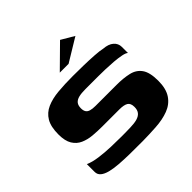

<svg xmlns="http://www.w3.org/2000/svg" viewBox="-164 -786 943 943"><g transform="rotate(-45 307.0 -314.5)"><path d="M39 -109.3Q64.2 -97.8 103 -92.5Q141.8 -87.2 183.7 -85.9Q225.6 -84.6 257.9 -84.6Q270.3 -84.6 288.8 -84.9Q307.2 -85.3 319 -85.6Q346.3 -86.2 365.1 -91.7Q383.9 -97.2 393.5 -109.3Q403.2 -121.4 403.2 -142.6Q403.2 -168.5 388.1 -177.5Q373.1 -186.4 342.2 -186.4Q330.7 -186.4 316.1 -186.4Q301.5 -186.4 279.8 -186.4Q258 -186.4 223.5 -186.4Q190.6 -186.4 158.4 -189.2Q126.2 -192.1 100.3 -203.7Q74.4 -215.2 58.8 -240.5Q43.2 -265.8 43.2 -311Q43.2 -364.5 61.4 -395.2Q79.6 -425.8 113.2 -440.7Q146.8 -455.6 193.2 -459.8Q239.6 -464 296.1 -464Q330 -464 369.4 -463.2Q408.8 -462.4 443.6 -460.1Q478.4 -457.9 496.8 -453.5Q530.7 -451.1 549.2 -435.1Q567.7 -419 567.7 -394.7Q567.7 -391 567.7 -381.5Q567.7 -372 567.7 -363.1Q567.7 -354.3 567.7 -352.6Q560.4 -359.8 538.7 -364.2Q517.1 -368.6 488.6 -370.9Q460.2 -373.2 432.4 -374Q404.5 -374.8 384.3 -374.8H294.1Q266.6 -374.8 248.4 -370.4Q230.2 -365.9 221.1 -354.8Q212.1 -343.7 212.1 -323.7Q212.1 -307.8 218 -298.6Q223.8 -289.3 237.1 -285.4Q250.5 -281.4 271.2 -281.4Q332.3 -281.4 369.2 -281.4Q406.1 -281.4 416.6 -281.4Q465.2 -281.4 501.1 -273Q537.1 -264.7 556.9 -236.9Q576.8 -209.1 576.8 -150.9Q576.8 -96.1 555.1 -63.5Q533.3 -30.9 494.6 -16.2Q455.8 -1.4 404.9 1.6Q357 4.6 314 5Q271 5.3 222.9 4.6Q183.4 3.9 149.7 1.4Q116 -1.1 91.2 -7.5Q66.3 -13.9 52.7 -25.4Q39 -36.8 39 -55.6ZM262.7 -521 377.3 -633.9 444.6 -594.3 323.8 -521Z"/></g></svg>

Font: Genos Thin
Style: Regular
Weight: 100
Designer: Robert E. Leuschke
Foundry: Robert E. Leuschke
Version: Version 1.010